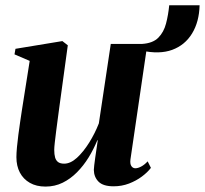

<svg xmlns="http://www.w3.org/2000/svg" viewBox="-20 -676 756 708"><path d="M148 12Q114 12 90 -1.8Q66 -15.5 53.2 -39.8Q40.5 -64 40.5 -96.5Q40.5 -111 42.5 -133Q44.5 -155 47.8 -179.8Q51 -204.5 54.5 -227.8Q58 -251 60.5 -268L89.5 -451.5L33.5 -475.5L37 -496L210 -524.5L230 -509L199 -282.5Q196.5 -263 193.2 -239Q190 -215 187 -191.8Q184 -168.5 182 -150.2Q180 -132 180 -123.5Q180 -106.5 183.2 -95.2Q186.5 -84 194.5 -78.2Q202.5 -72.5 216.5 -72.5Q240 -72.5 263.8 -94.2Q287.5 -116 308.8 -150Q330 -184 344.5 -221L388.5 -514H523.5L461 -88Q459 -71.5 464.5 -63.5Q470 -55.5 479 -55.5Q488.5 -55.5 500.5 -61.8Q512.5 -68 524.5 -81L536.5 -57Q524 -40.5 503.2 -25Q482.5 -9.5 455.8 0.8Q429 11 399 11Q360.5 11 343.5 -6Q326.5 -23 326 -49.5Q326 -54.5 327.5 -66.8Q329 -79 331.2 -95Q333.5 -111 336 -127.8Q338.5 -144.5 340.5 -158.5L339 -159Q325.5 -126 306.8 -95.5Q288 -65 264 -40.8Q240 -16.5 211 -2.2Q182 12 148 12ZM604 -656.5H716Q714.5 -595.5 688.2 -552.5Q662 -509.5 615 -492.2Q568 -475 502 -489.5L503.5 -514Q543.5 -516.5 563.8 -537Q584 -557.5 592.2 -589Q600.5 -620.5 604 -656.5Z"/></svg>

Font: Merriweather 120pt
Style: Bold Italic
Weight: 700
Italic angle: -7.8°
Version: Version 2.101